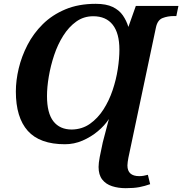

<svg xmlns="http://www.w3.org/2000/svg" viewBox="-20 -745 954 1005"><path d="M638 240Q599 240 566.5 229.5Q534 219 515 194.5Q496 170 496 129Q496 109 502 77Q508 45 518 0L550 -122Q528 -88 492 -58Q456 -28 412 -9Q368 10 320 10Q188 10 125.5 -60Q63 -130 63 -266Q63 -324 78 -387Q93 -450 124 -510Q155 -570 204 -618.5Q253 -667 322 -696Q391 -725 481 -725Q536 -725 570 -708.5Q604 -692 623 -664.5Q642 -637 652 -604L691 -714H914L903 -661H890Q858 -661 831 -650.5Q804 -640 796 -600L652 81Q650 92 648.5 102.5Q647 113 647 121Q647 177 709 177Q721 177 732 175Q743 173 754 170L766 219Q738 229 709.5 234.5Q681 240 638 240ZM356 -67Q410 -68 451 -97Q492 -126 521.5 -172Q551 -218 569.5 -273Q588 -328 596.5 -383.5Q605 -439 605 -485Q605 -571 570 -615.5Q535 -660 468 -660Q418 -660 379 -632Q340 -604 311 -558Q282 -512 263.5 -456.5Q245 -401 235.5 -345Q226 -289 226 -242Q226 -153 259.5 -110Q293 -67 356 -67Z"/></svg>

Font: Noto Serif
Style: Bold Italic
Weight: 700
Italic angle: -12°
Designer: Monotype Design Team
Foundry: Monotype Imaging Inc.
Version: Version 2.013